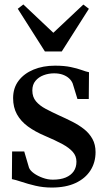

<svg xmlns="http://www.w3.org/2000/svg" viewBox="-20 -833 480 864"><path d="M213 11Q174.5 11 139.5 2.8Q104.5 -5.5 77 -14.8Q49.5 -24 33.5 -27L34.5 -151.5H89L110.5 -78.5Q115.5 -65.5 132.5 -53.2Q149.5 -41 172.2 -32.8Q195 -24.5 217.5 -24.5Q252 -24.5 275.5 -34.2Q299 -44 311.5 -62Q324 -80 324 -105.5Q324 -130.5 307.8 -149.2Q291.5 -168 260 -185Q228.5 -202 182.5 -221.5Q137.5 -240.5 105.5 -264Q73.5 -287.5 56.2 -318.8Q39 -350 39 -391.5Q39 -437 63.5 -469.5Q88 -502 130.8 -519.8Q173.5 -537.5 227.5 -537.5Q269.5 -537.5 298.8 -531.2Q328 -525 347.8 -517.8Q367.5 -510.5 380.5 -508L379.5 -387.5H328.5L307 -457.5Q302 -470 291 -480.2Q280 -490.5 263 -496.8Q246 -503 223.5 -503Q198.5 -503 176 -494.5Q153.5 -486 139.5 -469Q125.5 -452 125.5 -426Q125.5 -396.5 142 -377Q158.5 -357.5 186 -343Q213.5 -328.5 245 -314Q276.5 -300 306 -285Q335.5 -270 358.8 -251.5Q382 -233 396 -207.8Q410 -182.5 410 -148.5Q410 -102 387 -66Q364 -30 320.2 -9.5Q276.5 11 213 11ZM182 -601.5 60 -793.5 85 -813 220 -685.5 355 -812.5 380 -793.5 258 -601.5Z"/></svg>

Font: Merriweather 96pt Medium
Style: Regular
Weight: 500
Version: Version 2.100